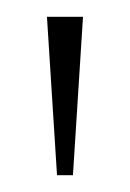

<svg xmlns="http://www.w3.org/2000/svg" viewBox="-20 -734 155 229"><path d="M48 -525 36 -714H79L67 -525Z"/></svg>

Font: Noto Serif Ethiopic ExtraCondensed Thin
Style: Regular
Weight: 100
Width: 2
Designer: Monotype Design Team
Foundry: Monotype Imaging Inc.
Version: Version 2.102; ttfautohint (v1.8.4.7-5d5b)